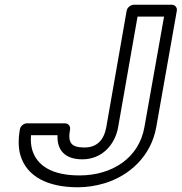

<svg xmlns="http://www.w3.org/2000/svg" viewBox="-20 -756 767 811"><path d="M316 -15C200 -15 136 -56 116 -123C111 -141 109 -162 111 -185H223C220 -120 256 -83 328 -83C411 -83 466 -145 479 -219L561 -686H673L590 -219C567 -88 453 -15 316 -15ZM337 -133C279 -133 266 -154 276 -210C278 -221 270 -235 255 -235H93C82 -235 67 -225 64 -210C57 -169 57 -132 66 -101C92 -11 181 35 308 35C348 35 385 29 422 18C527 -14 618 -96 640 -219L727 -711C729 -722 721 -736 706 -736H545C534 -736 518 -726 515 -711L429 -219C419 -164 389 -133 337 -133Z"/></svg>

Font: Asimov
Style: WidOuIt
Weight: 500
Designer: Google
Version: Version 2.000980; 2014